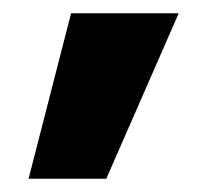

<svg xmlns="http://www.w3.org/2000/svg" viewBox="-20 -156 314 289"><path d="M87 -136H249L140 113H23Z"/></svg>

Font: Oak Sans ExtraBold
Style: Regular
Weight: 800
Designer: Erik Kennedy, Walven
Foundry: Erik Kennedy, Walven
Version: Version 1.000